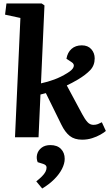

<svg xmlns="http://www.w3.org/2000/svg" viewBox="-20 -787 628 1101"><path d="M97 -684 9 -703 17 -767H219L235 -756L215 -309Q253 -317 291 -331Q329 -345 366 -368Q396 -386 402 -403Q408 -420 390 -431L361 -450Q367 -486 390 -506.5Q413 -527 449 -527Q484 -527 503.5 -505Q523 -483 523 -452Q523 -412 497.5 -385Q472 -358 427 -331Q408 -320 393 -312Q378 -304 363 -297L451 -133Q467 -103 481.5 -87Q496 -71 516 -71Q530 -71 541.5 -75.5Q553 -80 564 -86L587 -36Q577 -27 556 -15Q535 -3 508 5.5Q481 14 451 14Q407 14 380 -7.5Q353 -29 332 -72L243 -253Q235 -251 227.5 -249Q220 -247 212 -245L201 0H66ZM222 294 188 253Q207 238 220.5 224.5Q234 211 240.5 198.5Q247 186 247 174Q247 167 243 162Q239 157 228 153L196 143Q187 120 193 97.5Q199 75 218.5 60Q238 45 269 45Q308 45 329.5 67Q351 89 351 124Q351 151 335.5 181.5Q320 212 291 241Q262 270 222 294Z"/></svg>

Font: Literata 18pt
Style: Bold Italic
Weight: 700
Italic angle: -2°
Designer: Latin by Veronika Burian and Jose Scaglione. Greek by Irene Vlachou. Cyrillic by Vera Evstafieva
Foundry: TypeTogether
Version: Version 3.103;gftools[0.9.29]